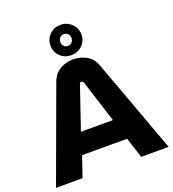

<svg xmlns="http://www.w3.org/2000/svg" viewBox="-164 -1065 1074 1190"><g transform="rotate(-20 373.0 -470.0)"><path d="M0 0 227 -619Q244 -665 283 -688.5Q322 -712 371 -712Q420 -712 459 -689.5Q498 -667 515 -620L743 0H562L518 -135H221L175 0ZM264 -274H475L386 -553Q382 -564 372 -564Q362 -564 359 -553ZM371 -740Q328 -740 298.5 -768.5Q269 -797 269 -840Q269 -882 298.5 -911Q328 -940 371 -940Q413 -940 443 -911Q473 -882 473 -840Q473 -797 443 -768.5Q413 -740 371 -740ZM371 -801Q386 -801 397 -812Q408 -823 408 -840Q408 -857 397 -868Q386 -879 371 -879Q355 -879 344.5 -868Q334 -857 334 -840Q334 -823 344.5 -812Q355 -801 371 -801Z"/></g></svg>

Font: MuseoModerno
Style: Bold
Weight: 700
Designer: Pablo Cosgaya, Héctor Gatti, Marcela Romero, and the Authors of The MuseoModerno Project.
Foundry: Omnibus-Type Team
Version: Version 1.001